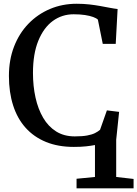

<svg xmlns="http://www.w3.org/2000/svg" viewBox="-20 -771 731 1022"><path d="M387.5 231.5V180.5L485.5 171V1Q465 5 437.8 8Q410.5 11 373 11Q289 11 224.5 -15.5Q160 -42 116 -91.2Q72 -140.5 49.8 -210.2Q27.5 -280 27.5 -366.5Q27.5 -452.5 54.8 -523Q82 -593.5 131.2 -644.5Q180.5 -695.5 246 -723.2Q311.5 -751 388.5 -751Q423.5 -751 454.8 -747.5Q486 -744 513.5 -739Q541 -734 564.5 -729.5Q588 -725 606 -723L596 -537.5H527L501 -666.5Q493.5 -674 476 -680.5Q458.5 -687 432.5 -691Q406.5 -695 372 -695Q310 -695 261.2 -659.5Q212.5 -624 184 -554.2Q155.5 -484.5 155.5 -382.5Q155.5 -313 169 -251.8Q182.5 -190.5 209.8 -144Q237 -97.5 279 -71.2Q321 -45 378 -45Q418.5 -45 444 -49.8Q469.5 -54.5 485.5 -62.5Q501.5 -70.5 512.5 -80L549 -183.5L614 -175.5L598.5 -27V171L691 181.5V231.5Z"/></svg>

Font: Merriweather Medium
Style: Regular
Weight: 500
Version: Version 2.100